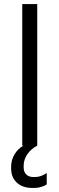

<svg xmlns="http://www.w3.org/2000/svg" viewBox="-20 -720 294 949"><path d="M90 -700H164V0H90ZM35 113V103Q35 72 51.5 43.5Q68 15 96 0H164Q133 16 115 42.5Q97 69 97 99V109Q97 129 109.5 142Q122 155 145 155H155Q168 155 183.5 149.5Q199 144 211 135V191Q201 199 183.5 204Q166 209 150 209H140Q92 209 63.5 183Q35 157 35 113Z"/></svg>

Font: Stavian Regular
Style: Regular
Weight: 400
Version: Version 1.000; ttfautohint (v1.6)